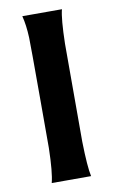

<svg xmlns="http://www.w3.org/2000/svg" viewBox="-75 -665 418 706"><g transform="rotate(-10 134.0 -311.5)"><path d="M60 -623H208Q199 -589 197 -496V-312V-130Q199 -35 207 0H60Q70 -38 72 -129V-314Q72 -511 71 -541Q69 -589 60 -623Z"/></g></svg>

Font: GFS Neohellenic Rg
Style: Bold
Weight: 700
Designer: Designed by Takis Katsoulidis and George D. Matthiopoulos.
Foundry: Designed by Takis Katsoulidis and George D. Matthiopoulos.
Version: Version 1.0